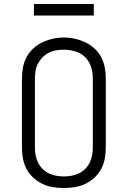

<svg xmlns="http://www.w3.org/2000/svg" viewBox="-20 -934 640 962"><path d="M300 8Q272 8 244.5 3.5Q217 -1 192 -13Q167 -25 146.5 -44Q126 -63 113 -87.5Q100 -112 95 -139.5Q90 -167 90 -195V-540Q90 -568 95 -595.5Q100 -623 113 -647.5Q126 -672 146.5 -691Q167 -710 192.5 -722Q218 -734 245 -740Q272 -746 300 -746Q328 -746 355 -740Q382 -734 407.5 -722Q433 -710 453.5 -691Q474 -672 487 -647.5Q500 -623 505 -595.5Q510 -568 510 -540V-195Q510 -167 505 -139.5Q500 -112 487 -87.5Q474 -63 453.5 -44Q433 -25 408 -13Q383 -1 355.5 3.5Q328 8 300 8ZM300 -50Q319 -50 338.5 -53.5Q358 -57 375.5 -65.5Q393 -74 407 -88Q421 -102 429.5 -119.5Q438 -137 441.5 -156.5Q445 -176 445 -195V-540Q445 -560 441.5 -579Q438 -598 429.5 -615.5Q421 -633 406.5 -647.5Q392 -662 374.5 -670Q357 -678 337.5 -681.5Q318 -685 298 -685Q279 -685 259.5 -681.5Q240 -678 223 -669Q206 -660 192.5 -646Q179 -632 170 -615Q161 -598 158 -578.5Q155 -559 155 -540V-195Q155 -176 158.5 -156.5Q162 -137 170.5 -119.5Q179 -102 193 -88Q207 -74 224.5 -65.5Q242 -57 261.5 -53.5Q281 -50 300 -50ZM150 -856V-914H450V-856Z"/></svg>

Font: Iosevka Curly Slab LtEx
Style: Regular
Weight: 300
Width: 7
Monospace: yes
Designer: Belleve Invis
Foundry: Belleve Invis
Version: Version 11.1.0; ttfautohint (v1.8.3)